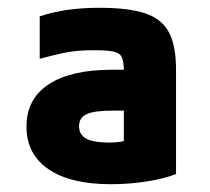

<svg xmlns="http://www.w3.org/2000/svg" viewBox="-20 -758 540 493"><path d="M265 -285Q161 -285 104.5 -323.5Q48 -362 48 -433Q48 -504 105 -541.5Q162 -579 269 -579H368V-474H271Q222 -474 202.5 -465Q183 -456 183 -434Q183 -412 201.5 -402Q220 -392 260 -392Q285 -392 300.5 -396.5Q316 -401 332 -413L298 -342V-575Q298 -599 293 -610.5Q288 -622 272 -625.5Q256 -629 222 -629Q198 -629 180 -627.5Q162 -626 140.5 -621.5Q119 -617 82 -607V-716Q115 -727 152.5 -732.5Q190 -738 236 -738Q311 -738 353.5 -723.5Q396 -709 414 -674.5Q432 -640 432 -579V-311Q401 -299 356 -292Q311 -285 265 -285Z"/></svg>

Font: M PLUS 1 Code
Style: Bold
Weight: 700
Designer: Coji Morishita
Foundry: UNDERFOREST DESIGN
Version: Version 1.002